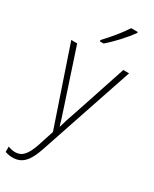

<svg xmlns="http://www.w3.org/2000/svg" viewBox="-252 -825 906 1128"><g transform="rotate(30 201.0 -261.5)"><path d="M322 -758V-765H277C248 -719 198 -659 156 -615V-606H182C229 -646 290 -713 322 -758ZM7 -529 184 -7 149 101C122 180 94 207 50 207C33 207 18 203 2 197V233C19 239 34 242 53 242C117 242 154 201 184 110L399 -529H360L242 -173C225 -126 213 -88 204 -55H202C195 -82 184 -114 164 -175L47 -529Z"/></g></svg>

Font: Noto Sans Devanagari SemiCondensed ExtraLight
Style: Regular
Weight: 200
Width: 4
Designer: Jelle Bosma - Monotype Design Team
Foundry: Monotype Imaging Inc.
Version: Version 2.004